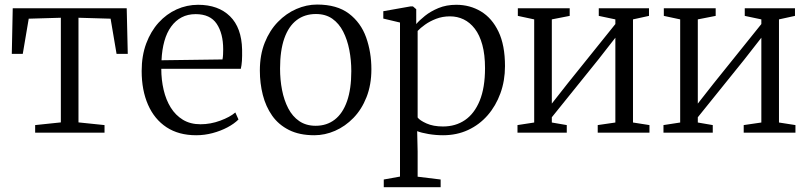

<svg xmlns="http://www.w3.org/2000/svg" viewBox="-20 -568 3455 822"><path d="M130.5 0V-32.5L240.5 -44V-492L103 -488L77.5 -337.5H30.5L34.5 -532.5H522.5L527 -337.5H479L453.5 -488L316 -492V-44L427.5 -32.5V0Z M820 11Q745 11 693 -23.2Q641 -57.5 613.8 -119.5Q586.5 -181.5 586.5 -264Q586.5 -329.5 606 -381.8Q625.5 -434 659 -471Q692.5 -508 736.2 -527.8Q780 -547.5 828 -547.5Q914.5 -547.5 964.5 -498.5Q1014.5 -449.5 1016.5 -355.5Q1017 -327 1015.8 -307.8Q1014.5 -288.5 1011 -273.5H670.5Q670.5 -226.5 680.5 -183.5Q690.5 -140.5 711 -107.5Q731.5 -74.5 763.2 -55.2Q795 -36 838.5 -36Q881.5 -36 923.2 -51.5Q965 -67 987.5 -86.5L1001 -56.5Q982.5 -38 953.8 -22.8Q925 -7.5 890.2 1.8Q855.5 11 820 11ZM671.5 -310 932.5 -313.5Q934.5 -323 935 -335.2Q935.5 -347.5 935.5 -357Q935.5 -424.5 907.8 -466Q880 -507.5 817.5 -507.5Q784 -507.5 757.8 -493.8Q731.5 -480 712.8 -454.2Q694 -428.5 683.8 -392Q673.5 -355.5 671.5 -310Z M1092.5 -266Q1092.5 -333 1113.5 -385.5Q1134.5 -438 1169.8 -474.2Q1205 -510.5 1248.8 -529.5Q1292.5 -548.5 1337.5 -548.5Q1422.5 -548.5 1473.8 -509.8Q1525 -471 1547.5 -407.8Q1570 -344.5 1570 -271.5Q1570 -205 1549.2 -152.2Q1528.5 -99.5 1493.2 -63.2Q1458 -27 1414.5 -8Q1371 11 1325.5 11Q1262 11 1217.2 -11.5Q1172.5 -34 1145.2 -72.8Q1118 -111.5 1105.2 -161.5Q1092.5 -211.5 1092.5 -266ZM1331.5 -29.5Q1379 -29.5 1413.2 -56Q1447.5 -82.5 1465.8 -134.8Q1484 -187 1484 -263.5Q1484 -310.5 1475.5 -354.2Q1467 -398 1449.2 -432.8Q1431.5 -467.5 1402.8 -487.8Q1374 -508 1332.5 -508Q1284.5 -508 1250 -481.8Q1215.5 -455.5 1197.2 -403.5Q1179 -351.5 1179 -274.5Q1179 -226.5 1187.5 -182.8Q1196 -139 1214 -104.2Q1232 -69.5 1261.2 -49.5Q1290.5 -29.5 1331.5 -29.5Z M1623 233.5V200.5L1692.5 188V-471.5L1621 -488.5V-520L1737 -540.5H1748L1762 -528.5V-465Q1775.5 -481 1799.5 -500.2Q1823.5 -519.5 1857.2 -533.5Q1891 -547.5 1933.5 -547.5Q1992 -547.5 2039.2 -519Q2086.5 -490.5 2114.2 -432.5Q2142 -374.5 2142 -285Q2142 -222.5 2122.5 -168.8Q2103 -115 2067.8 -74.5Q2032.5 -34 1984 -11.5Q1935.5 11 1877 11Q1845.5 11 1814.5 5.8Q1783.5 0.5 1766 -6.5L1768 80V188.5L1866.5 200.5V233.5ZM1876.5 -26.5Q1930.5 -26.5 1970.8 -54Q2011 -81.5 2033.8 -137Q2056.5 -192.5 2056.5 -276Q2056.5 -334 2045 -376Q2033.5 -418 2012.8 -445Q1992 -472 1965 -485Q1938 -498 1906.5 -498Q1874.5 -498 1847.2 -487.5Q1820 -477 1799.8 -462.5Q1779.5 -448 1768 -435.5V-65Q1777 -52.5 1806 -39.5Q1835 -26.5 1876.5 -26.5Z M2195.5 0V-32.5L2267 -43.5V-485L2197 -500V-532.5H2419V-500L2342.5 -485V-124.5L2410 -210.5L2614.5 -465V-485L2543.5 -500V-532.5H2758.5V-500L2690 -485V-43.5L2760.5 -32.5V0H2539V-32.5L2614.5 -43.5V-406.5L2541.5 -313L2342.5 -66V-43.5L2406.5 -32.5V0Z M2820.5 0V-32.5L2892 -43.5V-485L2822 -500V-532.5H3044V-500L2967.5 -485V-124.5L3035 -210.5L3239.5 -465V-485L3168.5 -500V-532.5H3383.5V-500L3315 -485V-43.5L3385.5 -32.5V0H3164V-32.5L3239.5 -43.5V-406.5L3166.5 -313L2967.5 -66V-43.5L3031.5 -32.5V0Z"/></svg>

Font: Merriweather 72pt Light
Style: Regular
Weight: 300
Version: Version 2.100